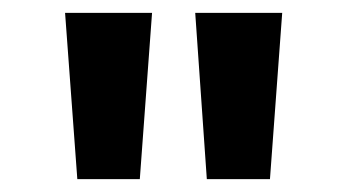

<svg xmlns="http://www.w3.org/2000/svg" viewBox="-20 -734 540 298"><path d="M197 -456 216 -714H81L100 -456ZM399 -456 418 -714H283L301 -456Z"/></svg>

Font: Noto Sans Mono UI Condensed
Style: Bold
Weight: 700
Width: 3
Designer: Monotype Design team
Foundry: Monotype Imaging Inc.
Version: 1.000